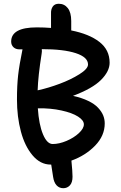

<svg xmlns="http://www.w3.org/2000/svg" viewBox="-20 -827 641 1016"><path d="M248 43.9Q193.8 43.9 152.6 -4.6Q111.3 -53.2 90.6 -130.9Q69.8 -208.5 69.8 -300.8Q69.8 -374 75.9 -428.5Q82 -482.9 99.1 -565.9H82Q63 -565.9 51 -577.4Q39.1 -588.9 39.1 -606.9Q39.1 -682.1 174.8 -682.1Q212.9 -682.1 250 -679.2V-754.9Q249 -777.8 259.3 -792.5Q269.5 -807.1 291 -807.1Q320.8 -807.1 338.9 -783.9Q356.9 -760.7 356.9 -715.8V-666Q452.6 -647 506.3 -605Q560.1 -563 560.1 -495.1Q560.1 -449.7 514.6 -404.1Q469.2 -358.4 366.2 -319.8Q412.6 -309.6 446.5 -293.2Q480.5 -276.9 499 -256.8Q517.6 -236.8 525.9 -216.6Q534.2 -196.3 534.2 -173.8Q534.2 -108.9 483.4 -56.4Q432.6 -3.9 357.9 22.9Q363.8 82.5 363.8 107.9Q363.8 138.7 349.9 153.8Q335.9 168.9 314.9 168.9Q293.9 168.9 279.8 154.1Q265.6 139.2 261.2 109.9Q255.4 75.2 251 43.9ZM200.2 -542Q181.6 -424.8 179.2 -349.1L184.1 -350.1Q237.3 -361.8 296.1 -383.8Q355 -405.8 400.4 -434.3Q445.8 -462.9 445.8 -485.8Q445.8 -524.4 381.1 -545.7Q316.4 -566.9 201.2 -566.9Q202.6 -553.7 200.2 -542ZM182.1 -253.9H180.2Q186 -167.5 207.5 -116.2Q229 -64.9 258.8 -64.9Q293 -64.9 331.8 -81.3Q370.6 -97.7 397.2 -122.3Q423.8 -147 423.8 -168.9Q423.8 -190.4 392.8 -210.2Q361.8 -230 305.2 -242.4Q248.5 -254.9 182.1 -253.9Z"/></svg>

Font: Shantell Sans Bouncy
Style: Regular
Weight: 500
Designer: Stephen Nixon, Anya Danilova, Shantell Martin
Foundry: Arrow Type
Version: Version 1.006;[9816181b4]